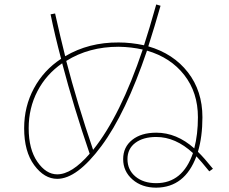

<svg xmlns="http://www.w3.org/2000/svg" viewBox="-20 -823 1040 873"><path d="M210 -757.8 230.5 -761.7Q254.9 -652.3 276.4 -567.4Q383.8 -630.9 519.5 -629.9Q575.2 -629.9 634.8 -617.2Q658.2 -688.5 690.4 -802.7L710 -796.9Q683.6 -704.1 654.3 -612.3Q768.6 -579.1 834.5 -494.1Q900.4 -409.2 900.4 -290Q900.4 -201.2 879.9 -132.8Q907.2 -106.4 948.2 -55.7L931.6 -43.9Q893.6 -90.8 873 -112.3Q820.3 29.3 690.4 30.3Q625 30.3 582.5 -6.8Q540 -43.9 540 -99.6Q540 -154.3 581.1 -187Q622.1 -219.7 690.4 -219.7Q783.2 -219.7 863.3 -148.4Q879.9 -211.9 879.9 -290Q879.9 -402.3 817.9 -481.9Q755.9 -561.5 648.4 -592.8Q551.8 -307.6 440.9 -158.7Q330.1 -9.8 240.2 -9.8Q181.6 -9.8 135.7 -71.8Q89.8 -133.8 89.8 -240.2Q89.8 -338.9 134.3 -421.4Q178.7 -503.9 257.8 -555.7Q229.5 -662.1 210 -757.8ZM403.3 -141.6Q527.3 -295.9 628.9 -597.7Q578.1 -609.4 519.5 -610.4Q383.8 -610.4 281.2 -545.9Q331.1 -353.5 403.3 -141.6ZM387.7 -124Q315.4 -335 262.7 -535.2Q190.4 -485.4 150.4 -408.7Q110.4 -332 110.4 -240.2Q110.4 -144.5 149.9 -87.4Q189.5 -30.3 240.2 -30.3Q306.6 -30.3 387.7 -124ZM857.4 -127Q778.3 -200.2 690.4 -200.2Q630.9 -200.2 595.2 -173.3Q559.6 -146.5 559.6 -99.6Q559.6 -50.8 595.7 -20.5Q631.8 9.8 690.4 9.8Q810.5 9.8 857.4 -127Z"/></svg>

Font: Mgen+ 1m thin
Style: Regular
Weight: 100
Designer: [Source Han Sans]
Ryoko NISHIZUKA  (kana & ideographs); Paul D. Hunt (Latin, Greek & Cyrillic); Wenlong ZHANG  (bopomofo
Version: Version 1.059.20150602